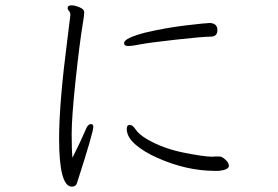

<svg xmlns="http://www.w3.org/2000/svg" viewBox="-20 -708 1040 718"><path d="M249 -10Q201 -10 201 -190Q201 -322 232 -561Q239 -615 243 -650V-653Q243 -662 238 -667Q233 -672 233 -678Q233 -688 247 -688Q261 -688 278 -680.5Q295 -673 295 -662.5Q295 -652 290 -622Q277 -543 262.5 -406Q248 -269 248 -206.5Q248 -144 251 -118Q283 -182 304 -231Q311 -244 320 -244Q329 -244 329 -234Q329 -213 268 -24Q264 -10 249 -10ZM766 -622Q793 -620 793 -595.5Q793 -571 768 -571Q739 -571 636 -559.5Q533 -548 504 -542Q475 -536 459.5 -536Q444 -536 444 -546.5Q444 -557 466 -567Q488 -577 523 -586Q599 -604 675 -613Q751 -622 764 -622ZM836 -88Q836 -73 798 -69H785Q677 -69 568 -118Q518 -140 486 -168Q454 -196 454 -226Q454 -241 465 -241Q476 -241 487.5 -223.5Q499 -206 529 -188Q589 -153 665.5 -137.5Q742 -122 774 -122H776Q781 -123 788.5 -123Q796 -123 803.5 -122.5Q811 -122 823.5 -110.5Q836 -99 836 -88Z"/></svg>

Font: LXGW WenKai Lite Light
Style: Regular
Weight: 300
Designer: LXGW / Fontworks Inc.
Foundry: LXGW / Fontworks Inc.
Version: Version 1.511; March 25, 2025